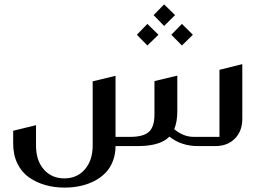

<svg xmlns="http://www.w3.org/2000/svg" viewBox="-20 -665 1205 874"><path d="M727.1 -645 776.9 -596.2 727.1 -546.9 679.2 -596.2ZM650.9 -556.2 701.2 -506.8 650.9 -458 603 -506.8ZM808.1 -556.2 857.9 -506.8 808.1 -458 759.8 -506.8ZM960 0H880.9Q805.7 0 751 -43Q709.5 0 606.9 0H505.9Q505.9 38.1 493.2 69.8Q480.5 101.6 458.7 123.3Q437 145 407.5 159.9Q377.9 174.8 344.2 181.9Q310.5 189 273.9 189Q227.1 189 186 177.2Q145 165.5 111.8 142.3Q78.6 119.1 59.3 79.6Q40 40 40 -11.2V-69.8L144 -95.2V-2Q144 65.4 179.4 106.2Q214.8 147 272.9 147Q331.1 147 366.5 105.7Q401.9 64.5 401.9 -2.9V-294.9L505.9 -319.8V-42H573.2Q632.8 -42 658 -64.9Q683.1 -87.9 683.1 -144V-295.9L787.1 -320.8V-159.2Q787.1 -108.9 772.9 -77.1Q814.9 -42 860.8 -42H979V-347.2L1083 -373V-124Q1083 -68.4 1049.3 -34.2Q1015.6 0 960 0Z"/></svg>

Font: Wesal
Style: Regular
Weight: 400
Designer: Ahmed zaza
Foundry: Ahmed zaza
Version: Version 2.01